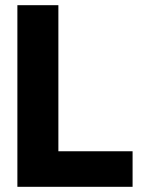

<svg xmlns="http://www.w3.org/2000/svg" viewBox="-20 -720 562 740"><path d="M47 0V-700H205V-137H491V0Z"/></svg>

Font: Rethink Sans ExtraBold
Style: Regular
Weight: 800
Designer: The Rethink Sans project authors (Hans Thiessen). DM Sans designed by Colophon Foundry.
Foundry: Rethink Communications LLC
Version: Version 1.001